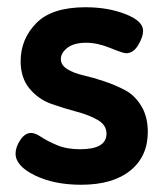

<svg xmlns="http://www.w3.org/2000/svg" viewBox="-20 -501 454 530"><path d="M23 -77Q23 -95 36 -114.5Q49 -134 66 -134Q77 -134 93.5 -123Q110 -112 137 -100.5Q164 -89 201 -89Q274 -89 274 -132Q274 -156 249.5 -170Q225 -184 190.5 -193Q156 -202 121 -214.5Q86 -227 61.5 -256.5Q37 -286 37 -332Q37 -393 80 -437Q123 -481 216 -481Q278 -481 326.5 -462Q375 -443 375 -416Q375 -399 361.5 -376.5Q348 -354 328 -354Q320 -354 284.5 -368.5Q249 -383 218 -383Q184 -383 166 -369Q148 -355 148 -338Q148 -321 166 -310Q184 -299 210.5 -293Q237 -287 268 -276.5Q299 -266 325.5 -252Q352 -238 370 -208.5Q388 -179 388 -137Q388 -69 339.5 -30Q291 9 204 9Q129 9 76 -17Q23 -43 23 -77Z"/></svg>

Font: Terminal Dosis
Style: Bold
Weight: 700
Designer: EdgarTolentino, PabloImpallari, IginoMarini
Foundry: EdgarTolentino, PabloImpallari, IginoMarini
Version: Version 1.006